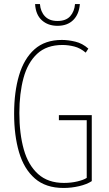

<svg xmlns="http://www.w3.org/2000/svg" viewBox="-20 -922 540 952"><path d="M295 10Q207 10 153 -37Q99 -84 74.5 -167Q50 -250 50 -358Q50 -466 74.5 -548.5Q99 -631 151 -677.5Q203 -724 287 -724Q318 -724 353.5 -715.5Q389 -707 418 -681L405 -661Q378 -684 348 -691.5Q318 -699 290 -699Q211 -699 164 -655Q117 -611 96.5 -535Q76 -459 76 -362Q76 -259 98 -181Q120 -103 169 -59Q218 -15 297 -15Q333 -15 364 -22.5Q395 -30 410 -40V-326H272V-351H435V-24Q411 -8 372.5 1Q334 10 295 10ZM265 -794Q218 -794 187.5 -821.5Q157 -849 154 -902H178Q181 -864 203 -841Q225 -818 265 -818Q307 -818 328 -841.5Q349 -865 352 -902H376Q372 -851 343 -822.5Q314 -794 265 -794Z"/></svg>

Font: Noto Sans Mono ExtraCondensed Thin
Style: Regular
Weight: 100
Width: 2
Designer: Monotype Design Team
Foundry: Monotype Imaging Inc.
Version: Version 2.014; ttfautohint (v1.8.4.7-5d5b)